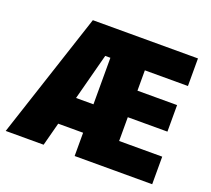

<svg xmlns="http://www.w3.org/2000/svg" viewBox="-123 -889 1153 1047"><g transform="rotate(20 453.5 -365.0)"><path d="M6 0 246 -730H856V-570H606V-452H836V-298H606V-160H856V0H406V-570H376L226 0ZM161 -135V-300H516V-135Z"/></g></svg>

Font: M PLUS 1 Black
Style: Regular
Weight: 900
Designer: Coji Morishita
Foundry: UNDERFOREST DESIGN
Version: Version 1.001